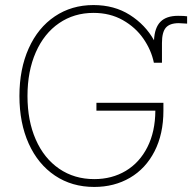

<svg xmlns="http://www.w3.org/2000/svg" viewBox="-20 -737 768 767"><path d="M594.7 -486.3Q584.5 -536.6 553 -582.3Q521.5 -627.9 470.5 -656.7Q419.4 -685.5 353.5 -685.5Q275.9 -685.5 216.1 -644.5Q156.2 -603.5 123 -528.1Q89.8 -452.6 89.8 -353.5Q89.8 -254.9 122.8 -179.7Q155.8 -104.5 216.3 -63Q276.9 -21.5 356.4 -21.5Q427.2 -21.5 482.4 -54.4Q537.6 -87.4 568.8 -149.2Q600.1 -210.9 600.6 -294.9H365.2V-326.2H632.8V-294.9Q632.8 -201.7 597.4 -132.6Q562 -63.5 499.3 -26.9Q436.5 9.8 356.4 9.8Q267.1 9.8 199.5 -35.6Q131.8 -81.1 94.7 -163.3Q57.6 -245.6 57.6 -353.5Q57.6 -461.4 94.7 -543.9Q131.8 -626.5 199 -671.6Q266.1 -716.8 353.5 -716.8Q436.5 -716.8 498.5 -677.5Q560.5 -638.2 595.2 -576.2Q597.7 -626.5 621.1 -650.1Q644.5 -673.8 691.4 -673.8Q715.8 -673.8 727.5 -671.9V-642.6Q704.1 -644.5 694.3 -644.5Q658.2 -644.5 642.6 -626.5Q627 -608.4 627 -565.4V-486.3Z"/></svg>

Font: Pretendard JP Thin
Style: Regular
Weight: 100
Designer: Base glyphs from Inter by Rasmus Andersson; Hangeul glyphs from Noto Sans CJK(Source Han Sans) by Jang Soo-young and Kan
Foundry: Kil Hyung-jin
Version: Version 1.309